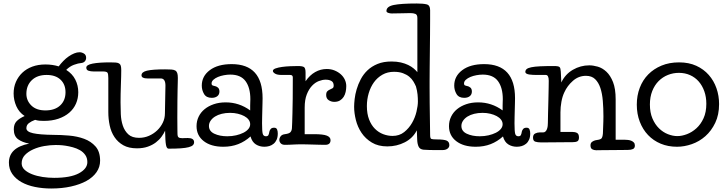

<svg xmlns="http://www.w3.org/2000/svg" viewBox="-20 -829 4165 1099"><path d="M240 -460Q281 -460 316 -449Q328 -465 342.5 -480Q357 -495 373 -506Q389 -517 405 -523.5Q421 -530 435 -530Q448 -530 460.5 -522.5Q473 -515 473 -498Q473 -487 466.5 -479Q460 -471 449 -469Q427 -467 403 -458Q379 -449 359 -429Q394 -407 411 -373.5Q428 -340 428 -301Q428 -266 415 -236Q402 -206 376.5 -184Q351 -162 314.5 -149.5Q278 -137 231 -137Q217 -137 205.5 -138Q194 -139 181 -143Q159 -135 145 -124Q131 -113 131 -95Q131 -75 169 -66.5Q207 -58 285 -57Q328 -57 375 -53Q422 -49 461.5 -34.5Q501 -20 527 9.5Q553 39 553 91Q553 127 532.5 156.5Q512 186 475 206.5Q438 227 386.5 238.5Q335 250 273 250Q224 250 180 241Q136 232 103 213.5Q70 195 50.5 167Q31 139 31 102Q31 16 147 -7Q108 -14 83.5 -32Q59 -50 59 -89Q59 -118 74.5 -134.5Q90 -151 121 -165Q89 -186 73.5 -221Q58 -256 58 -294Q58 -330 71 -360Q84 -390 107.5 -412.5Q131 -435 164.5 -447.5Q198 -460 240 -460ZM299 1Q267 1 233 7Q199 13 170 26Q141 39 122.5 58.5Q104 78 104 106Q104 127 120.5 142.5Q137 158 164 168.5Q191 179 224 184Q257 189 290 189Q383 189 431.5 163Q480 137 480 99Q480 75 468 58Q456 41 437.5 30.5Q419 20 397 14Q375 8 355 5Q335 2 319.5 1.5Q304 1 299 1ZM247 -400Q193 -400 162 -370Q131 -340 131 -292Q131 -253 159.5 -225Q188 -197 240 -197Q294 -197 324.5 -225.5Q355 -254 355 -301Q355 -346 326.5 -373Q298 -400 247 -400Z M927 -339Q927 -380 900 -380H824Q790 -380 790 -398Q790 -417 821.5 -424.5Q853 -432 925 -432Q947 -432 961 -431Q975 -430 983 -425.5Q991 -421 994.5 -411Q998 -401 998 -383Q998 -372 997.5 -357Q997 -342 996.5 -316Q996 -290 995.5 -251.5Q995 -213 995 -156Q995 -106 995.5 -85Q996 -64 996 -60Q996 -49 1001.5 -43.5Q1007 -38 1024 -38Q1028 -38 1033.5 -38.5Q1039 -39 1055 -39Q1091 -39 1091 -15Q1091 -5 1084 2Q1077 9 1060 13.5Q1043 18 1015 20Q987 22 945 22Q934 22 930 0Q926 -22 925 -81Q918 -65 905 -47Q892 -29 872.5 -14Q853 1 826 10.5Q799 20 764 20Q717 20 686 2.5Q655 -15 635.5 -44Q616 -73 608 -110.5Q600 -148 600 -187V-382Q600 -405 595.5 -412.5Q591 -420 568 -420H515Q500 -420 487 -424Q474 -428 474 -442Q474 -458 510.5 -465Q547 -472 610 -472Q630 -472 642.5 -471Q655 -470 662 -465.5Q669 -461 671.5 -452Q674 -443 674 -427Q674 -414 673.5 -392Q673 -370 672 -344Q671 -318 670.5 -291.5Q670 -265 670 -243Q670 -211 671.5 -175.5Q673 -140 683 -110Q693 -80 714.5 -60Q736 -40 776 -40Q806 -40 832.5 -51.5Q859 -63 879.5 -82.5Q900 -102 912 -127Q924 -152 924 -180Z M1412 -224Q1412 -235 1412.5 -245.5Q1413 -256 1413 -261Q1413 -327 1385.5 -364.5Q1358 -402 1298 -402Q1281 -402 1262 -398.5Q1243 -395 1227.5 -388.5Q1212 -382 1201.5 -372.5Q1191 -363 1191 -351Q1191 -343 1196 -340.5Q1201 -338 1211 -336Q1218 -335 1227 -328Q1236 -321 1236 -305Q1236 -288 1224 -278.5Q1212 -269 1192 -269Q1161 -269 1148 -291Q1135 -313 1135 -339Q1135 -393 1181 -427.5Q1227 -462 1306 -462Q1483 -462 1483 -267Q1483 -256 1482.5 -238Q1482 -220 1481.5 -199.5Q1481 -179 1480.5 -158.5Q1480 -138 1480 -123Q1480 -77 1484 -63Q1488 -49 1502 -49Q1513 -49 1516.5 -56Q1520 -63 1522 -76Q1523 -82 1529 -90Q1535 -98 1549 -98Q1562 -98 1566 -88Q1570 -78 1570 -65Q1570 -44 1563.5 -29.5Q1557 -15 1546 -6Q1535 3 1521.5 7Q1508 11 1493 11Q1466 11 1444.5 -2.5Q1423 -16 1414 -48Q1382 -19 1343.5 -4Q1305 11 1258 11Q1188 11 1146.5 -21Q1105 -53 1105 -107Q1105 -136 1117 -161Q1129 -186 1151 -204Q1173 -222 1203.5 -232.5Q1234 -243 1272 -243Q1349 -243 1412 -197ZM1176 -108Q1176 -78 1207 -63.5Q1238 -49 1281 -49Q1308 -49 1331.5 -54.5Q1355 -60 1373 -69Q1391 -78 1401.5 -90.5Q1412 -103 1412 -118Q1412 -132 1403 -144Q1394 -156 1378 -164.5Q1362 -173 1341.5 -178Q1321 -183 1297 -183Q1271 -183 1249 -177.5Q1227 -172 1211 -162Q1195 -152 1185.5 -138Q1176 -124 1176 -108Z M1962 -336Q1962 -319 1958.5 -303Q1955 -287 1947 -274.5Q1939 -262 1926 -254Q1913 -246 1893 -246Q1876 -246 1861.5 -255.5Q1847 -265 1847 -285Q1847 -300 1853.5 -306.5Q1860 -313 1868.5 -316.5Q1877 -320 1883.5 -324Q1890 -328 1890 -339Q1890 -358 1877 -365.5Q1864 -373 1844 -373Q1826 -373 1805 -365Q1784 -357 1766 -338Q1748 -319 1736 -288.5Q1724 -258 1724 -213V-61H1778Q1830 -61 1851 -52.5Q1872 -44 1872 -27Q1872 0 1842 0Q1827 0 1809 -0.5Q1791 -1 1772.5 -1.5Q1754 -2 1736 -2.5Q1718 -3 1704 -3Q1689 -3 1678 -2.5Q1667 -2 1656.5 -1.5Q1646 -1 1635.5 -0.5Q1625 0 1611 0Q1595 0 1587 -8.5Q1579 -17 1579 -28Q1579 -39 1586.5 -49Q1594 -59 1611 -61Q1635 -64 1642.5 -72.5Q1650 -81 1651 -95Q1652 -108 1652.5 -128.5Q1653 -149 1654 -182.5Q1655 -216 1655.5 -265Q1656 -314 1656 -386Q1656 -400 1641 -400H1592Q1567 -400 1554.5 -407.5Q1542 -415 1542 -423Q1542 -432 1557.5 -437.5Q1573 -443 1595 -446Q1617 -449 1642 -450Q1667 -451 1685 -451Q1711 -451 1720 -445Q1729 -439 1729 -413V-364Q1753 -399 1784 -416.5Q1815 -434 1850 -434Q1875 -434 1895.5 -425.5Q1916 -417 1931 -403.5Q1946 -390 1954 -372.5Q1962 -355 1962 -336Z M2442 -57Q2442 -37 2448.5 -34Q2455 -31 2479 -31Q2522 -31 2537 -24Q2552 -17 2552 2Q2552 14 2541.5 22Q2531 30 2513 30Q2486 30 2467.5 30Q2449 30 2436.5 29.5Q2424 29 2417 28.5Q2410 28 2405 28Q2384 26 2376.5 11Q2369 -4 2368 -29L2366 -83Q2343 -38 2297 -14.5Q2251 9 2197 9Q2145 9 2108.5 -13Q2072 -35 2049.5 -68.5Q2027 -102 2017 -142Q2007 -182 2007 -218Q2007 -236 2010 -262.5Q2013 -289 2021.5 -318Q2030 -347 2045 -375.5Q2060 -404 2083.5 -426.5Q2107 -449 2141 -463Q2175 -477 2221 -477Q2251 -477 2274.5 -471.5Q2298 -466 2316.5 -457Q2335 -448 2348 -437Q2361 -426 2369 -416V-726Q2369 -745 2357.5 -749.5Q2346 -754 2329 -754Q2304 -754 2282 -753Q2260 -752 2222 -752Q2212 -752 2202 -755.5Q2192 -759 2192 -766Q2192 -792 2234 -800.5Q2276 -809 2365 -809Q2403 -809 2422.5 -804Q2442 -799 2442 -771Q2442 -753 2442 -715.5Q2442 -678 2441.5 -631.5Q2441 -585 2440.5 -535Q2440 -485 2439.5 -442Q2439 -399 2439 -367Q2439 -335 2439 -325Q2439 -309 2439.5 -238.5Q2440 -168 2442 -57ZM2227 -51Q2266 -51 2293.5 -73Q2321 -95 2338.5 -125.5Q2356 -156 2364 -190Q2372 -224 2372 -248Q2372 -268 2370 -288.5Q2368 -309 2361 -334Q2355 -348 2346 -363Q2337 -378 2322.5 -390Q2308 -402 2286.5 -410Q2265 -418 2235 -418Q2198 -418 2169 -401.5Q2140 -385 2120.5 -358Q2101 -331 2090.5 -295.5Q2080 -260 2080 -222Q2080 -178 2092.5 -145.5Q2105 -113 2126 -92Q2147 -71 2173.5 -61Q2200 -51 2227 -51Z M2857 -224Q2857 -235 2857.5 -245.5Q2858 -256 2858 -261Q2858 -327 2830.5 -364.5Q2803 -402 2743 -402Q2726 -402 2707 -398.5Q2688 -395 2672.5 -388.5Q2657 -382 2646.5 -372.5Q2636 -363 2636 -351Q2636 -343 2641 -340.5Q2646 -338 2656 -336Q2663 -335 2672 -328Q2681 -321 2681 -305Q2681 -288 2669 -278.5Q2657 -269 2637 -269Q2606 -269 2593 -291Q2580 -313 2580 -339Q2580 -393 2626 -427.5Q2672 -462 2751 -462Q2928 -462 2928 -267Q2928 -256 2927.5 -238Q2927 -220 2926.5 -199.5Q2926 -179 2925.5 -158.5Q2925 -138 2925 -123Q2925 -77 2929 -63Q2933 -49 2947 -49Q2958 -49 2961.5 -56Q2965 -63 2967 -76Q2968 -82 2974 -90Q2980 -98 2994 -98Q3007 -98 3011 -88Q3015 -78 3015 -65Q3015 -44 3008.5 -29.5Q3002 -15 2991 -6Q2980 3 2966.5 7Q2953 11 2938 11Q2911 11 2889.5 -2.5Q2868 -16 2859 -48Q2827 -19 2788.5 -4Q2750 11 2703 11Q2633 11 2591.5 -21Q2550 -53 2550 -107Q2550 -136 2562 -161Q2574 -186 2596 -204Q2618 -222 2648.5 -232.5Q2679 -243 2717 -243Q2794 -243 2857 -197ZM2621 -108Q2621 -78 2652 -63.5Q2683 -49 2726 -49Q2753 -49 2776.5 -54.5Q2800 -60 2818 -69Q2836 -78 2846.5 -90.5Q2857 -103 2857 -118Q2857 -132 2848 -144Q2839 -156 2823 -164.5Q2807 -173 2786.5 -178Q2766 -183 2742 -183Q2716 -183 2694 -177.5Q2672 -172 2656 -162Q2640 -152 2630.5 -138Q2621 -124 2621 -108Z M3504 -29H3558Q3565 -29 3574.5 -28Q3584 -27 3593 -23.5Q3602 -20 3608 -13.5Q3614 -7 3614 4Q3614 19 3603 24Q3592 29 3577 29Q3572 29 3544.5 29.5Q3517 30 3484.5 30Q3452 30 3424.5 30.5Q3397 31 3393 31Q3380 31 3370 25.5Q3360 20 3360 3Q3360 -11 3369.5 -17.5Q3379 -24 3388 -26Q3413 -29 3421 -35Q3429 -41 3431 -65Q3433 -105 3433.5 -133Q3434 -161 3434 -163Q3434 -209 3430.5 -251.5Q3427 -294 3416.5 -325.5Q3406 -357 3386.5 -376Q3367 -395 3334 -395Q3292 -395 3259.5 -366.5Q3227 -338 3210 -300Q3199 -277 3193.5 -246.5Q3188 -216 3188 -186V-74H3255Q3272 -74 3283 -68Q3294 -62 3294 -42Q3294 -25 3284.5 -20Q3275 -15 3255 -15Q3251 -15 3224.5 -15Q3198 -15 3166 -14.5Q3134 -14 3106.5 -14Q3079 -14 3074 -14Q3058 -14 3044.5 -18Q3031 -22 3031 -41Q3031 -59 3043.5 -65Q3056 -71 3068 -71H3088Q3097 -71 3102.5 -76.5Q3108 -82 3111 -90.5Q3114 -99 3115 -108Q3116 -117 3116 -125Q3116 -142 3117 -179.5Q3118 -217 3119 -257Q3120 -297 3120.5 -329Q3121 -361 3121 -367Q3121 -400 3104 -400H3052Q3042 -400 3030.5 -400.5Q3019 -401 3009.5 -402.5Q3000 -404 2993.5 -407.5Q2987 -411 2987 -417Q2987 -427 2994.5 -433.5Q3002 -440 3021 -444Q3040 -448 3071.5 -449.5Q3103 -451 3151 -451Q3177 -451 3183 -445Q3189 -439 3190 -419L3193 -357Q3215 -404 3259 -429.5Q3303 -455 3353 -455Q3375 -455 3401.5 -447.5Q3428 -440 3451 -418.5Q3474 -397 3489 -359Q3504 -321 3504 -260Z M4096 -233Q4096 -172 4074 -126Q4052 -80 4017.5 -49.5Q3983 -19 3940 -4Q3897 11 3855 11Q3804 11 3762 -6.5Q3720 -24 3689.5 -56Q3659 -88 3642 -132.5Q3625 -177 3625 -230Q3625 -282 3642 -326.5Q3659 -371 3690.5 -403Q3722 -435 3766.5 -453.5Q3811 -472 3867 -472Q3923 -472 3965.5 -452.5Q4008 -433 4037 -400Q4066 -367 4081 -324Q4096 -281 4096 -233ZM3866 -412Q3833 -412 3803 -400Q3773 -388 3750 -365Q3727 -342 3713.5 -308Q3700 -274 3700 -231Q3700 -185 3714.5 -151Q3729 -117 3752 -94.5Q3775 -72 3803 -61Q3831 -50 3857 -50Q3883 -50 3912 -61Q3941 -72 3966 -94.5Q3991 -117 4007 -152Q4023 -187 4023 -235Q4023 -274 4011.5 -306.5Q4000 -339 3979.5 -362.5Q3959 -386 3930 -399Q3901 -412 3866 -412Z"/></svg>

Font: Life Savers
Style: Bold
Weight: 700
Designer: Pablo Impallari, Rodrigo Fuenzalida, Brenda Gallo
Foundry: Pablo Impallari, Rodrigo Fuenzalida, Brenda Gallo
Version: Version 3.001; ttfautohint (v0.95) -l 8 -r 50 -G 200 -x 14 -